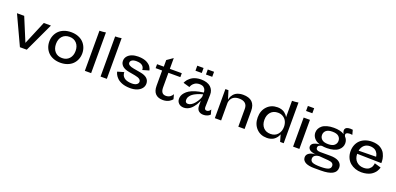

<svg xmlns="http://www.w3.org/2000/svg" viewBox="17 -1994 7113 3445"><g transform="rotate(20 3573.5 -272.0)"><path d="M658.2 -555.2 398.9 0H268.1L9.8 -555.2H147.9L334 -106.9L522 -555.2Z M728 -277.8Q728 -338.9 749.8 -392.1Q771.5 -445.3 811 -484.6Q850.6 -523.9 910.4 -546.4Q970.2 -568.8 1043 -568.8Q1115.7 -568.8 1175.5 -546.4Q1235.4 -523.9 1274.9 -484.6Q1314.5 -445.3 1336.2 -392.1Q1357.9 -338.9 1357.9 -277.8Q1357.9 -216.3 1336.4 -163.1Q1314.9 -109.9 1275.1 -70.3Q1235.4 -30.8 1175.5 -8.3Q1115.7 14.2 1043 14.2Q970.2 14.2 910.4 -8.3Q850.6 -30.8 810.8 -70.3Q771 -109.9 749.5 -163.1Q728 -216.3 728 -277.8ZM1043 -75.2Q1127.9 -75.2 1179 -131.1Q1230 -187 1230 -277.8Q1230 -368.7 1179 -424.3Q1127.9 -480 1043 -480Q956.5 -480 906.2 -424.6Q856 -369.1 856 -277.8Q856 -186.5 906.2 -130.9Q956.5 -75.2 1043 -75.2Z M1507.8 0V-766.1Q1536.1 -766.1 1566.2 -768.8Q1596.2 -771.5 1612.3 -774.4L1627.9 -776.9V0Z M1807.6 0V-766.1Q1835.9 -766.1 1866 -768.8Q1896 -771.5 1912.1 -774.4L1927.7 -776.9V0Z M2469.7 -366.2Q2469.7 -367.7 2470 -370.1Q2470.2 -372.6 2469.5 -380.4Q2468.8 -388.2 2467 -395.8Q2465.3 -403.3 2460.7 -413.6Q2456.1 -423.8 2449.5 -432.6Q2442.9 -441.4 2431.4 -450.4Q2419.9 -459.5 2405.3 -465.8Q2390.6 -472.2 2369.1 -476.1Q2347.7 -480 2321.8 -480Q2263.7 -480 2235.1 -460.4Q2206.5 -440.9 2206.5 -409.2Q2206.5 -357.4 2318.4 -337.9L2454.6 -314Q2624.5 -283.7 2624.5 -160.2Q2624.5 -107.9 2591.3 -67.9Q2558.1 -27.8 2502.2 -6.8Q2446.3 14.2 2377.4 14.2Q2330.6 14.2 2289.8 7.3Q2249 0.5 2219.5 -11Q2189.9 -22.5 2165.3 -37.4Q2140.6 -52.2 2124.3 -68.8Q2107.9 -85.4 2095.2 -102.1Q2082.5 -118.7 2075.7 -133.5Q2068.8 -148.4 2064.5 -159.9Q2060.1 -171.4 2058.6 -178.2L2057.6 -185.1L2181.6 -221.2Q2181.2 -218.3 2180.9 -212.9Q2180.7 -207.5 2183.1 -192.4Q2185.5 -177.2 2191.2 -163.6Q2196.8 -149.9 2210.9 -133.1Q2225.1 -116.2 2245.4 -104Q2265.6 -91.8 2300 -83.5Q2334.5 -75.2 2378.4 -75.2Q2433.1 -75.2 2464.8 -96.2Q2496.6 -117.2 2496.6 -149.9Q2496.6 -179.2 2470 -199.2Q2443.4 -219.2 2380.4 -231L2258.8 -252.9Q2170.9 -268.6 2129.6 -308.6Q2088.4 -348.6 2088.4 -402.8Q2088.4 -454.1 2120.1 -492.2Q2151.9 -530.3 2204.8 -549.6Q2257.8 -568.8 2323.7 -568.8Q2375.5 -568.8 2418.5 -559.6Q2461.4 -550.3 2488.5 -535.6Q2515.6 -521 2536.4 -503.2Q2557.1 -485.4 2567.6 -467.5Q2578.1 -449.7 2584.5 -435.1Q2590.8 -420.4 2592.3 -411.1L2593.8 -401.9Z M2684.6 -480V-555.2H2813.5V-681.2L2928.7 -761.2V-555.2H3156.7V-480H2928.7V-201.2Q2928.7 -136.7 2952.9 -106Q2977.1 -75.2 3025.4 -75.2Q3052.7 -75.2 3075.7 -83.5Q3098.6 -91.8 3112.3 -103.5Q3126 -115.2 3135.5 -126.7Q3145 -138.2 3148.9 -146.5L3152.3 -154.8L3176.8 -65.9Q3174.8 -62.5 3170.4 -57.1Q3166 -51.8 3150.1 -38.1Q3134.3 -24.4 3115.7 -13.7Q3097.2 -2.9 3066.2 5.6Q3035.2 14.2 3000.5 14.2Q2908.7 14.2 2858.6 -35.9Q2808.6 -85.9 2808.6 -188V-480Z M3372.1 -681.2V-776.9H3492.2V-681.2ZM3572.3 -681.2V-776.9H3692.4V-681.2ZM3761.2 -132.8Q3759.8 -75.2 3805.2 -75.2Q3826.7 -75.2 3844.5 -87.6Q3862.3 -100.1 3869.1 -112.3L3876.5 -125L3900.4 -36.1Q3898.9 -34.2 3895.8 -30.8Q3892.6 -27.3 3881.3 -18.6Q3870.1 -9.8 3856.4 -3.2Q3842.8 3.4 3819.6 8.8Q3796.4 14.2 3770.5 14.2Q3717.8 14.2 3682.1 -16.6Q3646.5 -47.4 3646.5 -115.2V-210Q3645 -205.1 3641.6 -197Q3638.2 -189 3626.7 -165.8Q3615.2 -142.6 3602.1 -121.3Q3588.9 -100.1 3567.1 -74.2Q3545.4 -48.3 3522 -29.8Q3498.5 -11.2 3466.3 1.5Q3434.1 14.2 3400.4 14.2Q3339.8 14.2 3303 -20.5Q3266.1 -55.2 3266.1 -107.9Q3266.1 -137.7 3276.6 -167Q3287.1 -196.3 3314.5 -228Q3341.8 -259.8 3383.5 -285.6Q3425.3 -311.5 3492.9 -332.8Q3560.5 -354 3646.5 -363.8Q3645.5 -364.3 3646.7 -370.4Q3647.9 -376.5 3645.5 -387Q3643.1 -397.5 3640.1 -409.7Q3637.2 -421.9 3628.2 -434.3Q3619.1 -446.8 3607.2 -457Q3595.2 -467.3 3574.5 -473.6Q3553.7 -480 3527.3 -480Q3501 -480 3478 -473.9Q3455.1 -467.8 3439.5 -457.8Q3423.8 -447.8 3411.1 -435.8Q3398.4 -423.8 3391.1 -412.1Q3383.8 -400.4 3378.7 -390.4Q3373.5 -380.4 3372.1 -374L3370.1 -368.2L3246.1 -403.8Q3247.1 -407.2 3249.5 -413.1Q3252 -418.9 3262 -436.3Q3272 -453.6 3284.9 -469Q3297.9 -484.4 3320.8 -503.4Q3343.8 -522.5 3370.8 -536.4Q3397.9 -550.3 3438 -559.6Q3478 -568.8 3523.4 -568.8Q3584 -568.8 3631.6 -553.2Q3679.2 -537.6 3708.7 -510Q3738.3 -482.4 3753.2 -445.8Q3768.1 -409.2 3767.1 -366.2ZM3393.1 -132.8Q3393.1 -104.5 3407 -89.8Q3420.9 -75.2 3446.3 -75.2Q3476.6 -75.2 3507.8 -94Q3539.1 -112.8 3563.2 -140.6Q3587.4 -168.5 3606.9 -199.2Q3626.5 -230 3636.7 -256.1Q3647 -282.2 3646.5 -294.9V-330.1Q3582.5 -314 3534.7 -292.2Q3486.8 -270.5 3460.7 -250.2Q3434.6 -230 3418.5 -206.8Q3402.3 -183.6 3397.7 -166.7Q3393.1 -149.9 3393.1 -132.8Z M4438 0V-341.8Q4438 -410.6 4397.5 -445.3Q4356.9 -480 4280.8 -480Q4249.5 -480 4223.9 -473.4Q4198.2 -466.8 4180.9 -456.3Q4163.6 -445.8 4150.1 -431.6Q4136.7 -417.5 4129.4 -403.6Q4122.1 -389.6 4117.4 -374.8Q4112.8 -359.9 4111.3 -349.4Q4109.9 -338.9 4109.9 -330.1V0H3989.7V-555.2H4047.9L4099.1 -390.1Q4099.6 -394 4100.3 -400.4Q4101.1 -406.7 4106.7 -425.3Q4112.3 -443.8 4120.8 -460.7Q4129.4 -477.5 4147 -498.3Q4164.6 -519 4187.3 -533.7Q4210 -548.3 4245.6 -558.6Q4281.2 -568.8 4324.7 -568.8Q4558.1 -568.8 4558.1 -344.2V0Z M5184.6 -452.1V-766.1Q5212.4 -766.1 5242.4 -768.8Q5272.5 -771.5 5288.6 -774.4L5304.7 -776.9V0H5236.3L5198.2 -131.8Q5197.3 -128.9 5195.6 -123.5Q5193.8 -118.2 5186.5 -103Q5179.2 -87.9 5169.7 -74.2Q5160.2 -60.5 5142.8 -43.7Q5125.5 -26.9 5104.5 -14.6Q5083.5 -2.4 5052.2 5.9Q5021 14.2 4985.4 14.2Q4861.3 14.2 4784.4 -67.4Q4707.5 -148.9 4707.5 -276.9Q4707.5 -405.3 4784.7 -487.1Q4861.8 -568.8 4985.4 -568.8Q5027.3 -568.8 5063.2 -556.9Q5099.1 -544.9 5120.6 -527.8Q5142.1 -510.7 5157.5 -493.4Q5172.9 -476.1 5178.7 -463.9ZM5023.4 -75.2Q5110.4 -75.2 5159.9 -133.1Q5209.5 -190.9 5209.5 -276.9Q5209.5 -332.5 5188.5 -378.2Q5167.5 -423.8 5124.5 -451.9Q5081.5 -480 5023.4 -480Q4936 -480 4885.7 -424.1Q4835.4 -368.2 4835.4 -276.9Q4835.4 -185.5 4885.7 -130.4Q4936 -75.2 5023.4 -75.2Z M5483.9 -681.2V-776.9H5604V-681.2ZM5483.9 0V-555.2H5604V0Z M6061 -182.1Q6009.3 -182.1 5964.8 -189.9Q5935.5 -186 5913.8 -172.1Q5892.1 -158.2 5892.1 -129.9Q5892.1 -75.2 5978 -75.2H6168Q6218.3 -75.2 6257.3 -66.7Q6296.4 -58.1 6321 -44.2Q6345.7 -30.3 6361.8 -10.7Q6377.9 8.8 6384.3 29.5Q6390.6 50.3 6390.6 74.2Q6390.6 232.9 6096.7 232.9H5966.8Q5913.6 232.9 5872.8 224.6Q5832 216.3 5808.1 203.6Q5784.2 190.9 5769 173.6Q5753.9 156.2 5748.8 140.1Q5743.7 124 5743.7 106.9Q5743.7 54.7 5793.5 23.9Q5843.3 -6.8 5918 -6.8Q5911.6 -6.8 5901.4 -7.8Q5891.1 -8.8 5864.5 -14.6Q5837.9 -20.5 5817.4 -29.8Q5796.9 -39.1 5780.3 -59.1Q5763.7 -79.1 5763.7 -106Q5763.7 -127.4 5775.6 -144.5Q5787.6 -161.6 5804.2 -171.4Q5820.8 -181.2 5843.8 -188.2Q5866.7 -195.3 5883.5 -198Q5900.4 -200.7 5918 -202.1Q5845.2 -225.1 5808.6 -271.7Q5772 -318.4 5772 -375Q5772 -413.6 5788.8 -447.8Q5805.7 -481.9 5839.1 -509.3Q5872.6 -536.6 5929 -552.7Q5985.4 -568.8 6057.6 -568.8Q6183.1 -568.8 6257.8 -522Q6239.7 -554.7 6238 -581.1Q6236.3 -607.4 6251 -625.5Q6265.6 -643.6 6300.3 -650.6Q6335 -657.7 6386.7 -650.9L6410.6 -562Q6359.9 -570.8 6326.2 -561.3Q6292.5 -551.8 6287.8 -532.2Q6283.2 -512.7 6296.9 -490.2Q6343.8 -441.9 6343.8 -375Q6343.8 -336.4 6326.9 -302.5Q6310.1 -268.6 6276.6 -241.2Q6243.2 -213.9 6187.7 -198Q6132.3 -182.1 6061 -182.1ZM5899.9 -375Q5899.9 -324.2 5938 -290.5Q5976.1 -256.8 6057.6 -256.8Q6138.7 -256.8 6176.8 -290.5Q6214.8 -324.2 6214.8 -375Q6214.8 -427.2 6177 -460.7Q6139.2 -494.1 6057.6 -494.1Q5976.1 -494.1 5938 -460.7Q5899.9 -427.2 5899.9 -375ZM6158.7 13.2 5988.8 0Q5986.3 0 5982.2 0.2Q5978 0.5 5966.1 2.2Q5954.1 3.9 5943.1 6.8Q5932.1 9.8 5918.7 16.4Q5905.3 22.9 5895.8 31.7Q5886.2 40.5 5879.6 54.9Q5873 69.3 5873 86.9Q5873 134.3 5916.5 153.1Q5960 171.9 6071.8 171.9Q6172.4 171.9 6217 152.6Q6261.7 133.3 6261.7 86.9Q6261.7 53.7 6238 35.6Q6214.4 17.6 6158.7 13.2Z M7087.4 -185.1Q7086.4 -180.7 7084.7 -173.6Q7083 -166.5 7074.2 -145.8Q7065.4 -125 7053.2 -106.2Q7041 -87.4 7017.1 -64.5Q6993.2 -41.5 6963.6 -24.9Q6934.1 -8.3 6888.2 2.9Q6842.3 14.2 6788.6 14.2Q6727.1 14.2 6671.9 -5.4Q6616.7 -24.9 6573.7 -61Q6530.8 -97.2 6505.6 -153.3Q6480.5 -209.5 6480.5 -277.8Q6480.5 -340.3 6501.2 -393.6Q6522 -446.8 6560.8 -485.6Q6599.6 -524.4 6658.2 -546.6Q6716.8 -568.8 6788.6 -568.8Q6838.9 -568.8 6880.4 -558.3Q6921.9 -547.9 6950.2 -530.3Q6978.5 -512.7 7000.7 -489.7Q7022.9 -466.8 7035.4 -441.4Q7047.9 -416 7056.6 -390.6Q7065.4 -365.2 7068.4 -342.3Q7071.3 -319.3 7072.5 -301.8Q7073.7 -284.2 7072.8 -273.4L7072.3 -263.2L6608.4 -272.9Q6609.9 -180.2 6663.8 -127.7Q6717.8 -75.2 6803.2 -75.2Q6835.9 -75.2 6862.3 -83.3Q6888.7 -91.3 6905 -104.2Q6921.4 -117.2 6933.3 -132.6Q6945.3 -147.9 6950.9 -163.6Q6956.5 -179.2 6959.7 -192.1Q6962.9 -205.1 6963.4 -212.9V-221.2ZM6945.3 -338.9Q6945.3 -341.8 6944.6 -346.9Q6943.8 -352.1 6940.2 -366.7Q6936.5 -381.3 6930.4 -394.5Q6924.3 -407.7 6911.6 -424.1Q6898.9 -440.4 6882.6 -452.1Q6866.2 -463.9 6839.8 -471.9Q6813.5 -480 6781.2 -480Q6713.4 -480 6669.9 -440.9Q6626.5 -401.9 6613.3 -334Z"/></g></svg>

Font: Sporting Grotesque
Style: Regular
Weight: 400
Designer: Lucas LE BIHAN
Foundry: Lucas LE BIHAN
Version: Version 2.001;PS 2.1;hotconv 1.0.88;makeotf.lib2.5.647800